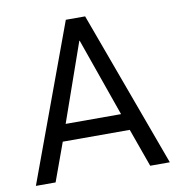

<svg xmlns="http://www.w3.org/2000/svg" viewBox="-76 -730 747 800"><g transform="rotate(-10 297.5 -330.0)"><path d="M254.9 -660H336.6L578.6 0H495.6L437.6 -162H154.2L95.3 0H11.9ZM178.9 -232.9H413.3L296.6 -564.1H295.1Z"/></g></svg>

Font: League Spartan Extralight
Style: Regular
Weight: 200
Foundry: The League of Moveable Type
Version: Version 2.300; ttfautohint (v1.8.3)